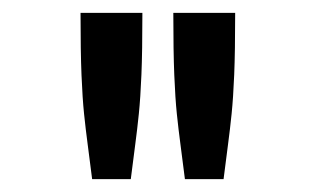

<svg xmlns="http://www.w3.org/2000/svg" viewBox="-20 -685 490 298"><path d="M105 -665H201Q201 -605 199.5 -569Q198 -533 195.5 -508.5Q193 -484 190 -461.5Q187 -439 183 -407H123Q119 -439 116 -461.5Q113 -484 110.5 -508Q108 -532 106.5 -568.5Q105 -605 105 -665ZM249 -665H345Q345 -605 343.5 -569Q342 -533 339.5 -508.5Q337 -484 334 -461.5Q331 -439 327 -407H267Q263 -439 260 -461.5Q257 -484 254.5 -508Q252 -532 250.5 -568.5Q249 -605 249 -665Z"/></svg>

Font: Inconsolata SemiCondensed Bold
Style: Regular
Weight: 700
Width: 4
Monospace: yes
Designer: Raph Levien, Cyreal, Brenton Simpson
Foundry: Raph Levien, Cyreal, Google
Version: Version 3.001; ttfautohint (v1.8.2.53-6de2)